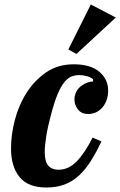

<svg xmlns="http://www.w3.org/2000/svg" viewBox="-20 -822 535 854"><path d="M186 12Q105 12 67 -34.5Q29 -81 29 -162Q29 -222 46 -288Q63 -354 98 -409Q133 -464 185 -500Q237 -536 308 -536Q382 -536 421.5 -503Q461 -470 461 -419Q461 -398 455 -379.5Q449 -361 437.5 -346.5Q426 -332 409.5 -323.5Q393 -315 372 -315Q342 -315 326.5 -335.5Q311 -356 311 -380Q311 -393 316 -406.5Q321 -420 331.5 -431Q342 -442 357.5 -450Q373 -458 394 -460V-470Q382 -479 365.5 -483.5Q349 -488 332 -488Q313 -488 296.5 -481Q280 -474 265 -455Q250 -436 236 -402.5Q222 -369 208 -316Q193 -261 186 -218Q179 -175 179 -146Q179 -103 195 -85Q211 -67 240 -67Q285 -67 321 -104Q357 -141 392 -210L431 -193Q408 -144 384 -106Q360 -68 331.5 -41.5Q303 -15 267.5 -1.5Q232 12 186 12ZM284 -602 384 -802 495 -744 320 -582Z"/></svg>

Font: IBM Plex Serif
Style: Bold Italic
Weight: 700
Italic angle: -14°
Designer: Mike Abbink, Paul van der Laan, Pieter van Rosmalen
Foundry: Bold Monday
Version: Version 3.001